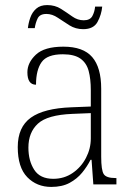

<svg xmlns="http://www.w3.org/2000/svg" viewBox="-20 -727 524 757"><path d="M182 10Q125 10 87.5 -28.5Q50 -67 50 -147Q50 -226 101.5 -263Q153 -300 262 -304L338 -307V-371Q338 -416 329.5 -447.5Q321 -479 297 -496Q273 -513 228 -513Q166 -513 144 -482Q122 -451 122 -393Q88 -393 88 -442Q88 -480 121.5 -511.5Q155 -543 230 -543Q308 -543 343.5 -502Q379 -461 379 -377V-109Q379 -56 389 -40.5Q399 -25 435 -25H439V0H348L341 -97H337Q324 -71 304 -46.5Q284 -22 254.5 -6Q225 10 182 10ZM190 -22Q233 -22 266.5 -45Q300 -68 319 -104.5Q338 -141 338 -181V-281L265 -278Q167 -274 129.5 -239.5Q92 -205 92 -145Q92 -93 115 -57.5Q138 -22 190 -22ZM308 -612Q278 -612 254 -627Q230 -642 208 -657Q186 -672 163 -672Q137 -672 128.5 -654.5Q120 -637 117 -616H90Q92 -636 99.5 -657.5Q107 -679 123 -693Q139 -707 166 -707Q197 -707 220.5 -692Q244 -677 265 -662Q286 -647 310 -647Q335 -647 344 -663.5Q353 -680 355 -701H383Q380 -669 364.5 -640.5Q349 -612 308 -612Z"/></svg>

Font: Noto Serif Khmer SemiCondensed ExtraLight
Style: Regular
Weight: 200
Width: 4
Designer: Danh Hong and the Monotype Design Team
Foundry: Monotype Imaging Inc.
Version: Version 2.004; ttfautohint (v1.8.4.7-5d5b)